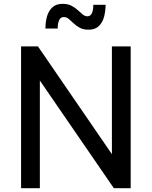

<svg xmlns="http://www.w3.org/2000/svg" viewBox="-20 -982 792 1002"><path d="M188 0H90V-740H178L591 -138L564 -131V-740H662V0H574L161 -601L188 -610ZM442 -827Q415 -827 396.5 -837Q378 -847 364.5 -860Q351 -873 339 -883Q327 -893 313 -893Q296 -893 288.5 -876.5Q281 -860 281 -833H217Q217 -864 224.5 -893.5Q232 -923 252 -942.5Q272 -962 307 -962Q334 -962 353 -952Q372 -942 385.5 -929.5Q399 -917 411 -907Q423 -897 436 -897Q452 -897 459.5 -913Q467 -929 467 -957H531Q531 -926 523.5 -896Q516 -866 496.5 -846.5Q477 -827 442 -827Z"/></svg>

Font: Be Vietnam Pro Variable Thin
Style: Regular
Weight: 100
Designer: Lam Bao, Tony Le, Vietanh Nguyen
Foundry: Yellow Type Foundry
Version: Version 1.002